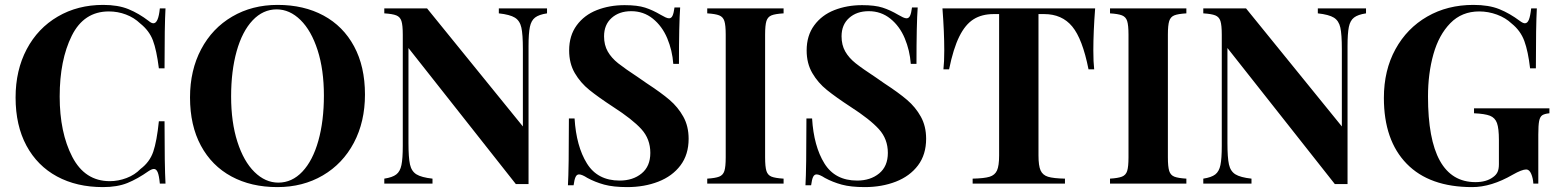

<svg xmlns="http://www.w3.org/2000/svg" viewBox="-20 -742 6305 776"><path d="M581.1 -657.2Q591.8 -647.9 600.1 -647.9Q620.1 -647.9 626 -708H648.9Q645 -640.1 645 -465.8H622.1Q612.8 -540 597.9 -579.1Q583 -618.2 546.9 -647Q522 -670.9 489 -683.3Q456.1 -695.8 419.9 -695.8Q318.8 -695.8 270 -597.4Q221.2 -499 221.2 -352.1Q221.2 -206.1 272.2 -107.9Q323.2 -9.8 423.8 -9.8Q458 -9.8 491.5 -22.5Q524.9 -35.2 547.9 -59.1Q585 -86.9 599.4 -128.9Q613.8 -170.9 622.1 -252H645Q645 -70.8 648.9 0H626Q623 -32.2 617.4 -45.7Q611.8 -59.1 602.1 -59.1Q594.2 -59.1 581.1 -50.8Q536.1 -19 495.1 -2.4Q454.1 14.2 396 14.2Q290 14.2 210.4 -28.8Q130.9 -71.8 86.9 -153.3Q43 -234.9 43 -348.1Q43 -458 87.9 -543Q132.8 -627.9 213.4 -675Q293.9 -722.2 397 -722.2Q457 -722.2 499 -705.1Q541 -688 581.1 -657.2Z M1455.1 -359.9Q1455.1 -250 1410.2 -165Q1365.2 -80.1 1284.7 -33Q1204.1 14.2 1101.1 14.2Q995.1 14.2 915.5 -28.8Q835.9 -71.8 792 -153.3Q748 -234.9 748 -348.1Q748 -458 793 -543Q837.9 -627.9 918.5 -675Q999 -722.2 1102.1 -722.2Q1208 -722.2 1287.6 -679.2Q1367.2 -636.2 1411.1 -554.7Q1455.1 -473.1 1455.1 -359.9ZM914.1 -352.1Q914.1 -248 939.5 -168.9Q964.8 -89.8 1008.5 -46.9Q1052.2 -3.9 1105 -3.9Q1160.2 -3.9 1202.1 -48.3Q1244.1 -92.8 1266.6 -172.9Q1289.1 -252.9 1289.1 -356Q1289.1 -460 1263.7 -539.1Q1238.3 -618.2 1194.6 -661.1Q1150.9 -704.1 1098.1 -704.1Q1043 -704.1 1001 -659.7Q959 -615.2 936.5 -535.2Q914.1 -455.1 914.1 -352.1Z M2190.9 -688Q2158.2 -683.1 2142.6 -671.1Q2127 -659.2 2121.6 -633.1Q2116.2 -606.9 2116.2 -556.2V2H2064.9L1630.9 -547.9V-164.1Q1630.9 -105 1637 -77.4Q1643.1 -49.8 1663.1 -37.4Q1683.1 -24.9 1728 -20V0H1533.2V-20Q1565.9 -24.9 1581.5 -36.9Q1597.2 -48.8 1602.5 -75Q1607.9 -101.1 1607.9 -151.9V-602.1Q1607.9 -640.1 1602.5 -657Q1597.2 -673.8 1581.5 -679.9Q1565.9 -686 1533.2 -688V-708H1706.1L2093.3 -231V-543.9Q2093.3 -603 2087.2 -630.6Q2081.1 -658.2 2061 -670.7Q2041 -683.1 1996.1 -688V-708H2190.9Z M2650.4 -682.1Q2661.1 -675.8 2669.7 -671.9Q2678.2 -668 2684.1 -668Q2693.4 -668 2698.2 -678.5Q2703.1 -689 2706.1 -711.9H2729Q2724.1 -645 2724.1 -483.9H2701.2Q2697.3 -538.1 2676.8 -587.2Q2656.2 -636.2 2618.7 -666.5Q2581.1 -696.8 2531.2 -696.8Q2482.4 -696.8 2451.9 -669.4Q2421.4 -642.1 2421.4 -595.2Q2421.4 -560.1 2436.3 -533.9Q2451.2 -507.8 2478.3 -486.3Q2505.4 -464.8 2561 -428.2L2593.3 -405.8Q2652.3 -367.2 2686.3 -338.1Q2720.2 -309.1 2741.7 -270.5Q2763.2 -231.9 2763.2 -181.2Q2763.2 -117.2 2730.2 -73.5Q2697.3 -29.8 2640.6 -7.8Q2584 14.2 2515.1 14.2Q2459 14.2 2422.1 4.2Q2385.3 -5.9 2354 -22.9Q2332 -37.1 2320.3 -37.1Q2311 -37.1 2306.2 -26.6Q2301.3 -16.1 2298.3 6.8H2275.4Q2279.3 -56.2 2279.3 -263.2H2302.2Q2309.1 -150.9 2352.1 -81.5Q2395 -12.2 2484.4 -12.2Q2538.1 -12.2 2573.2 -41Q2608.4 -69.8 2608.4 -124Q2608.4 -180.2 2572.3 -220Q2536.1 -259.8 2458 -310.1Q2398.4 -349.1 2362.3 -378.2Q2326.2 -407.2 2303.2 -446.5Q2280.3 -485.8 2280.3 -538.1Q2280.3 -598.1 2310.8 -639.6Q2341.3 -681.2 2392.3 -701.2Q2443.4 -721.2 2504.4 -721.2Q2556.2 -721.2 2587.2 -711.2Q2618.2 -701.2 2650.4 -682.1Z M3147 -688Q3113.3 -686 3098.1 -679.9Q3083 -673.8 3077.6 -657Q3072.3 -640.1 3072.3 -602.1V-106Q3072.3 -67.9 3077.6 -51Q3083 -34.2 3098.1 -28.1Q3113.3 -22 3147 -20V0H2838.4V-20Q2871.1 -22 2886.7 -28.1Q2902.3 -34.2 2907.7 -51Q2913.1 -67.9 2913.1 -106V-602.1Q2913.1 -640.1 2907.7 -657Q2902.3 -673.8 2886.7 -679.9Q2871.1 -686 2838.4 -688V-708H3147Z M3610.4 -682.1Q3621.1 -675.8 3629.6 -671.9Q3638.2 -668 3644 -668Q3653.3 -668 3658.2 -678.5Q3663.1 -689 3666 -711.9H3689Q3684.1 -645 3684.1 -483.9H3661.1Q3657.2 -538.1 3636.7 -587.2Q3616.2 -636.2 3578.6 -666.5Q3541 -696.8 3491.2 -696.8Q3442.4 -696.8 3411.9 -669.4Q3381.3 -642.1 3381.3 -595.2Q3381.3 -560.1 3396.2 -533.9Q3411.1 -507.8 3438.2 -486.3Q3465.3 -464.8 3521 -428.2L3553.2 -405.8Q3612.3 -367.2 3646.2 -338.1Q3680.2 -309.1 3701.7 -270.5Q3723.1 -231.9 3723.1 -181.2Q3723.1 -117.2 3690.2 -73.5Q3657.2 -29.8 3600.6 -7.8Q3543.9 14.2 3475.1 14.2Q3418.9 14.2 3382.1 4.2Q3345.2 -5.9 3314 -22.9Q3292 -37.1 3280.3 -37.1Q3271 -37.1 3266.1 -26.6Q3261.2 -16.1 3258.3 6.8H3235.4Q3239.3 -56.2 3239.3 -263.2H3262.2Q3269 -150.9 3312 -81.5Q3355 -12.2 3444.3 -12.2Q3498 -12.2 3533.2 -41Q3568.4 -69.8 3568.4 -124Q3568.4 -180.2 3532.2 -220Q3496.1 -259.8 3418 -310.1Q3358.4 -349.1 3322.3 -378.2Q3286.1 -407.2 3263.2 -446.5Q3240.2 -485.8 3240.2 -538.1Q3240.2 -598.1 3270.8 -639.6Q3301.3 -681.2 3352.3 -701.2Q3403.3 -721.2 3464.4 -721.2Q3516.1 -721.2 3547.1 -711.2Q3578.1 -701.2 3610.4 -682.1Z M4398.9 -538.1Q4398.9 -491.2 4402.3 -461.9H4379.4Q4355 -585 4313.5 -635Q4272 -685.1 4200.2 -685.1H4177.2V-113.8Q4177.2 -71.8 4185.8 -53Q4194.3 -34.2 4215.8 -27.6Q4237.3 -21 4284.2 -20V0H3911.1V-20Q3958 -21 3979.5 -27.6Q4001 -34.2 4009.5 -53Q4018.1 -71.8 4018.1 -113.8V-685.1H3996.1Q3948.2 -685.1 3914.8 -664.1Q3881.3 -643.1 3857.2 -594.5Q3833 -545.9 3815.9 -461.9H3793Q3796.4 -491.2 3796.4 -538.1Q3796.4 -612.8 3789.1 -708H4406.2Q4398.9 -612.8 4398.9 -538.1Z M4774.9 -688Q4741.2 -686 4726.1 -679.9Q4710.9 -673.8 4705.6 -657Q4700.2 -640.1 4700.2 -602.1V-106Q4700.2 -67.9 4705.6 -51Q4710.9 -34.2 4726.1 -28.1Q4741.2 -22 4774.9 -20V0H4466.3V-20Q4499 -22 4514.6 -28.1Q4530.3 -34.2 4535.6 -51Q4541 -67.9 4541 -106V-602.1Q4541 -640.1 4535.6 -657Q4530.3 -673.8 4514.6 -679.9Q4499 -686 4466.3 -688V-708H4774.9Z M5501 -688Q5468.3 -683.1 5452.6 -671.1Q5437 -659.2 5431.6 -633.1Q5426.3 -606.9 5426.3 -556.2V2H5375L4940.9 -547.9V-164.1Q4940.9 -105 4947 -77.4Q4953.1 -49.8 4973.1 -37.4Q4993.2 -24.9 5038.1 -20V0H4843.3V-20Q4876 -24.9 4891.6 -36.9Q4907.2 -48.8 4912.6 -75Q4918 -101.1 4918 -151.9V-602.1Q4918 -640.1 4912.6 -657Q4907.2 -673.8 4891.6 -679.9Q4876 -686 4843.3 -688V-708H5016.1L5403.3 -231V-543.9Q5403.3 -603 5397.2 -630.6Q5391.1 -658.2 5371.1 -670.7Q5351.1 -683.1 5306.2 -688V-708H5501Z M6123 -657.2Q6135.3 -647.9 6143.1 -647.9Q6153.3 -647.9 6159.2 -662.4Q6165 -676.8 6168.5 -708H6191.4Q6187.5 -640.1 6187.5 -465.8H6164.1Q6156.2 -534.2 6140.9 -576.2Q6125.5 -618.2 6089.4 -647Q6065.4 -669.9 6030.3 -682.9Q5995.1 -695.8 5958.5 -695.8Q5888.2 -695.8 5841.8 -648.4Q5795.4 -601.1 5773.4 -522.9Q5751.5 -444.8 5751.5 -352.1Q5751.5 -5.9 5943.4 -5.9Q5987.3 -5.9 6014.2 -25.9Q6027.3 -35.2 6032.7 -47.1Q6038.1 -59.1 6038.1 -78.1V-175.8Q6038.1 -223.1 6030.3 -244.6Q6022.5 -266.1 6002 -274.2Q5981.4 -282.2 5937.5 -284.2V-304.2H6242.2V-284.2Q6222.2 -282.2 6213.1 -276.1Q6204.1 -270 6200.7 -252.9Q6197.3 -235.8 6197.3 -198.2V0H6177.2Q6176.3 -21 6168.7 -39.1Q6161.1 -57.1 6148.4 -57.1Q6131.3 -57.1 6094.2 -36.1Q6007.3 14.2 5930.2 14.2Q5757.3 14.2 5665.3 -80.3Q5573.2 -174.8 5573.2 -346.2Q5573.2 -458 5619.9 -543Q5666.5 -627.9 5748.3 -675Q5830.1 -722.2 5935.1 -722.2Q5997.1 -722.2 6039.6 -705.1Q6082 -688 6123 -657.2Z"/></svg>

Font: Neothic
Style: Regular
Weight: 400
Designer: Vasily Draigo aka Daymarius
Foundry: Vasily Draigo aka Daymarius
Version: Version 1.00 May 8, 2019, initial release